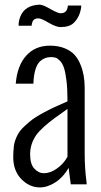

<svg xmlns="http://www.w3.org/2000/svg" viewBox="-20 -795 435 828"><path d="M116.2 -684.1H60.1Q60.1 -705.1 67.9 -724.1Q87.4 -772.5 150.9 -774.9Q165 -774.9 196.8 -756.3Q229.5 -737.8 241.2 -737.8Q255.4 -737.8 263.2 -745.4Q271 -752.9 272.9 -771H330.1V-764.2Q324.2 -720.7 296.9 -695.3Q278.8 -678.2 240.2 -678.2Q222.7 -678.2 189.9 -696.8Q158.2 -715.8 146 -715.8Q131.3 -715.8 124.8 -708.7Q118.2 -701.7 116.2 -684.1ZM271 -119.1V-325.2Q216.3 -286.1 214.4 -284.7Q192.9 -269 170.9 -249.5Q147 -228 136.2 -212.4Q109.9 -174.3 109.9 -129.9Q109.9 -87.4 127.9 -67.9Q146.5 -47.9 168.9 -47.9Q196.3 -47.9 225.1 -67.9Q254.4 -88.4 271 -119.1ZM354 0H285.2L275.9 -70.8Q252.9 -30.8 219 -8.8Q185.1 13.2 151.9 13.2Q106.9 13.2 71.8 -22.9Q37.1 -59.1 37.1 -117.2Q37.1 -141.1 40 -166.5Q42.5 -188 57.6 -216.8Q65.4 -230.5 75.9 -241.2Q86.4 -252 107.4 -270Q150.4 -306.6 271 -357.9V-362.8Q271 -412.1 266.6 -447.8Q262.2 -483.4 255.9 -502.4Q249.5 -521.5 239 -532.5Q228.5 -543.5 220 -546.1Q211.4 -548.8 199.2 -548.8Q172.9 -548.8 153.3 -531.2Q127.4 -507.8 124 -437V-434.1H47.9Q54.2 -511.7 93 -554.9Q131.8 -598.1 195.8 -598.1Q231 -598.1 258.8 -586.9Q286.6 -575.7 302.2 -557.6Q318.4 -539.1 327.6 -515.1Q345.2 -472.7 345.2 -416V-134.8Q345.2 -100.1 347.2 -70.3Q349.6 -34.7 352.1 -19Z"/></svg>

Font: VL Oswald
Style: Light
Weight: 300
Designer: vernon adams
Foundry: vernon adams
Version: Version ; ttfautohint (v0.92.18-e454-dirty) -l 8 -r 50 -G 20